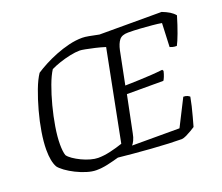

<svg xmlns="http://www.w3.org/2000/svg" viewBox="-119 -895 1235 1069"><g transform="rotate(-20 499.0 -360.0)"><path d="M282 0Q257 0 226 -9.5Q195 -19 165 -34Q135 -49 111.5 -66Q88 -83 78 -97Q68 -115 63 -141Q58 -167 58 -202Q58 -247 67.5 -305.5Q77 -364 93.5 -424Q110 -484 129.5 -535.5Q149 -587 170 -618Q194 -634 227 -651.5Q260 -669 299 -684.5Q338 -700 379 -710Q420 -720 459 -720Q474 -720 498.5 -715.5Q523 -711 556 -704H924Q950 -694 968 -683Q986 -672 998 -657Q982 -603 966 -560Q950 -517 939 -497Q924 -497 913.5 -500Q903 -503 899 -505L905 -645Q883 -649 850 -652Q817 -655 780.5 -657.5Q744 -660 709 -660Q672 -660 656.5 -640Q641 -620 633 -583L594 -388Q643 -389 679.5 -390.5Q716 -392 748.5 -394Q781 -396 817 -400L822 -392Q818 -374 812 -359.5Q806 -345 802 -340H586L542 -124Q538 -101 530 -84.5Q522 -68 515 -61H796L876 -219Q891 -219 900 -214.5Q909 -210 913 -206Q909 -183 902 -153.5Q895 -124 887 -95Q879 -66 872 -41Q863 -35 848 -26Q833 -17 816.5 -9Q800 -1 788 0Q758 0 711 -2Q664 -4 610 -8Q556 -12 505.5 -16.5Q455 -21 418 -25Q383 -15 349 -7.5Q315 0 282 0ZM315 -61Q349 -61 388 -70Q427 -79 462 -91L567 -626Q539 -635 508.5 -642Q478 -649 454.5 -653.5Q431 -658 422 -658Q396 -658 363 -651Q330 -644 299 -633.5Q268 -623 246 -612Q227 -583 208.5 -533Q190 -483 174.5 -424Q159 -365 149.5 -307Q140 -249 140 -204Q140 -183 142 -166Q144 -149 148 -138Q156 -126 175.5 -112.5Q195 -99 220 -87Q245 -75 270.5 -68Q296 -61 315 -61Z"/></g></svg>

Font: Texturina 12pt ExtraLight
Style: Italic
Weight: 250
Italic angle: -11°
Designer: Guillermo Torres Carreño
Foundry: Omnibus-Type
Version: Version 1.002